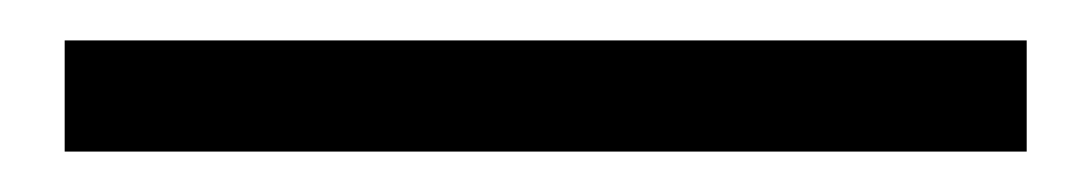

<svg xmlns="http://www.w3.org/2000/svg" viewBox="-20 51 540 95"><path d="M12 126V71H488V126Z"/></svg>

Font: Source Sans 3 ExtraLight
Style: Regular
Weight: 400
Version: Version 3.052;hotconv 1.1.0;makeotfexe 2.6.0